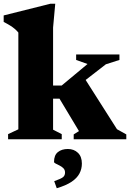

<svg xmlns="http://www.w3.org/2000/svg" viewBox="-28 -740 692 1020"><path d="M321 -233 409 -343.5 593.5 -53.5 643 -26V0H363.5V-26L391.5 -43.5L288 -216H182.5V-285.5H299.5L437 -400L376.5 -421.5V-450.5H606.5V-421.5L534.5 -398.5ZM254 -51 300 -27.5V0H15V-27.5L69.5 -53V-567Q61.5 -577 50.8 -586.2Q40 -595.5 25.5 -604.5Q11 -613.5 -8.5 -623.5V-658L239 -720H265.5L254 -593.5ZM260 222.5Q297 209.5 307.2 200.8Q317.5 192 317.5 177Q317.5 162.5 308.8 153.8Q300 145 288.2 139.2Q276.5 133.5 267.8 129Q259 124.5 259 120Q259 84.5 279.5 68Q300 51.5 332.5 51.5Q365 51.5 386 71.8Q407 92 407 129Q407 157.5 394 182Q381 206.5 351.8 226Q322.5 245.5 273.5 260Z"/></svg>

Font: Newsreader 16pt 16pt ExtraBold
Style: Regular
Weight: 800
Version: Version 1.003